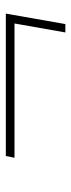

<svg xmlns="http://www.w3.org/2000/svg" viewBox="182 -596 239 642"><g transform="rotate(-90 301.0 -275.5)"><path d="M94 -346H543L513 -176H541L576 -375H100Z"/></g></svg>

Font: Jost ExtraLight
Style: Italic
Weight: 250
Italic angle: -5°
Version: Version 3.710